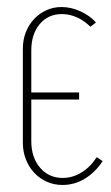

<svg xmlns="http://www.w3.org/2000/svg" viewBox="-20 -520 317 546"><path d="M45 -381Q45 -407 53.5 -428.5Q62 -450 77 -466Q92 -482 112 -491Q132 -500 155 -500Q182 -500 208.5 -488Q235 -476 253 -456L237 -444Q220 -461 199 -470.5Q178 -480 156 -480Q117 -480 93 -451.5Q69 -423 69 -377V-257H205V-237H69V-119Q69 -72 94 -43Q119 -14 158 -14Q187 -14 212.5 -30Q238 -46 255 -73L272 -62Q251 -30 221.5 -12Q192 6 158 6Q134 6 113.5 -3Q93 -12 77.5 -28.5Q62 -45 53.5 -67Q45 -89 45 -114Z"/></svg>

Font: Moniqa Thin Paragraph
Style: Regular
Weight: 100
Designer: Rajesh Rajput
Foundry: Rajesh Rajput
Version: Version 1.000